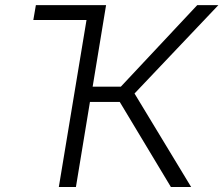

<svg xmlns="http://www.w3.org/2000/svg" viewBox="-20 -748 894 768"><path d="M369.6 -727.5 359.4 -668H113.3L123.5 -727.5ZM215.3 0 335.9 -727.5H404.3L350.6 -401.4H463.4L769 -727.5H853.5L518.1 -374L744.6 0H663.6L459 -340.3H339.8L283.7 0Z"/></svg>

Font: Inter 18pt Light
Style: Italic
Weight: 300
Italic angle: -9.3988°
Designer: Rasmus Andersson
Foundry: rsms
Version: Version 4.001;git-66647c0bb